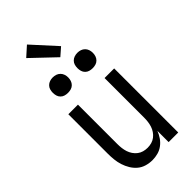

<svg xmlns="http://www.w3.org/2000/svg" viewBox="-301 -1033 1102 1102"><g transform="rotate(-45 250.0 -481.5)"><path d="M220 8Q195 8 171 1Q147 -6 128.5 -21.5Q110 -37 97 -58.5Q84 -80 76.5 -103.5Q69 -127 66.5 -151.5Q64 -176 64 -200V-520H142V-200Q142 -183 144 -166.5Q146 -150 151 -134.5Q156 -119 165.5 -105Q175 -91 188 -81Q201 -71 217 -66.5Q233 -62 250 -62Q267 -62 283 -66.5Q299 -71 312 -81Q325 -91 334.5 -105Q344 -119 349 -134.5Q354 -150 356 -166.5Q358 -183 358 -200V-520H436V0H358V-91Q350 -70 337 -51Q324 -32 305.5 -18Q287 -4 264.5 2Q242 8 220 8ZM350 -608Q337 -608 325 -611.5Q313 -615 304 -624Q295 -633 291.5 -645Q288 -657 288 -670Q288 -683 291.5 -695Q295 -707 304 -716Q313 -725 325 -729Q337 -733 350 -733Q363 -733 375 -729Q387 -725 396 -716Q405 -707 409 -695Q413 -683 413 -670Q413 -657 409 -645Q405 -633 396 -624Q387 -615 375 -611.5Q363 -608 350 -608ZM150 -608Q137 -608 125 -611.5Q113 -615 104 -624Q95 -633 91.5 -645Q88 -657 88 -670Q88 -683 91.5 -695Q95 -707 104 -716Q113 -725 125 -729Q137 -733 150 -733Q163 -733 175 -729Q187 -725 196 -716Q205 -707 209 -695Q213 -683 213 -670Q213 -657 209 -645Q205 -633 196 -624Q187 -615 175 -611.5Q163 -608 150 -608ZM263 -784 121 -919 179 -971 311 -826Z"/></g></svg>

Font: Iosevka www.saffi
Style: Regular
Weight: 400
Monospace: yes
Designer: Belleve Invis
Foundry: Belleve Invis
Version: Version 22.0.2; ttfautohint (v1.8.3)